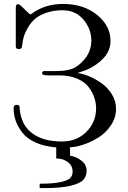

<svg xmlns="http://www.w3.org/2000/svg" viewBox="-20 -727 650 973"><path d="M181 204Q248 204 285.5 196Q323 188 335.5 175.5Q348 163 348 143Q348 113 324 94.5Q300 76 265 76V20Q204 15 160 -5Q116 -25 93 -55Q70 -85 59.5 -115.5Q49 -146 49 -179Q49 -195 62.5 -195.5Q76 -196 79 -188Q80 -186 80 -173Q88 -92 144 -51Q200 -10 293 -10Q370 -10 418.5 -59.5Q467 -109 467 -178Q467 -204 458.5 -230.5Q450 -257 430.5 -284Q411 -311 372 -328Q333 -345 280 -345H225Q196 -345 194 -353Q191 -363 202 -367H269Q330 -367 362.5 -386.5Q395 -406 420 -442Q443 -479 443 -520Q443 -580 403 -627.5Q363 -675 297 -675Q251 -675 214 -662Q177 -649 156 -630Q135 -611 120.5 -585.5Q106 -560 100.5 -540.5Q95 -521 93 -502L90 -485Q84 -475 66 -480Q60 -483 60 -494V-688Q60 -706 71 -706Q77 -706 86 -698L120 -665Q131 -654 135 -654L156 -668Q218 -707 299 -707Q404 -707 472 -651.5Q540 -596 540 -520Q540 -469 503 -430.5Q466 -392 414 -371L372 -357Q399 -354 431.5 -340.5Q464 -327 495 -305Q526 -283 547 -249Q568 -215 568 -176Q568 -130 541.5 -91Q515 -52 477 -29Q439 -6 401 6.5Q363 19 335 19V62Q365 66 392 86.5Q419 107 419 138Q419 166 402 184.5Q385 203 337.5 214.5Q290 226 210 226H214H181Z"/></svg>

Font: cwTeXMing
Style: Medium
Weight: 500
Version: Version 1.17